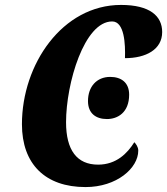

<svg xmlns="http://www.w3.org/2000/svg" viewBox="-20 -749 678 779"><path d="M327 10C454 10 541 -67 541 -138C541 -153 531 -166 525 -172C497 -127 452 -81 378 -81C292 -81 248 -140 248 -253C248 -411 322 -662 435 -662C485 -662 489 -570 487 -513C572 -513 638 -548 638 -619C638 -684 588 -729 471 -729C233 -729 69 -488 69 -245C69 -83 164 10 327 10ZM414 -266C457 -266 504 -292 504 -365C504 -414 472 -437 427 -437C372 -437 337 -397 337 -339C337 -289 369 -266 414 -266Z"/></svg>

Font: Noto Serif ExtraCondensed Black
Style: Italic
Weight: 900
Width: 2
Italic angle: -12°
Designer: Monotype Design Team
Foundry: Monotype Imaging Inc.
Version: Version 2.014